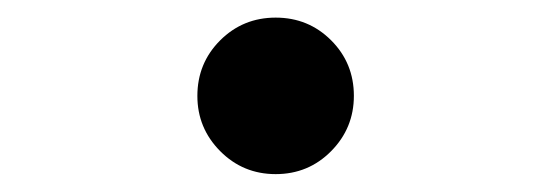

<svg xmlns="http://www.w3.org/2000/svg" viewBox="-20 -456 626 218"><path d="M293 -258.3Q255.9 -258.3 230 -284.4Q204.1 -310.5 204.1 -347.1Q204.1 -384.3 230 -410.2Q255.9 -436 293 -436Q330.2 -436 356 -410.2Q381.8 -384.4 381.8 -347.2Q381.8 -310.5 356 -284.4Q330.2 -258.3 293 -258.3Z"/></svg>

Font: Cascadia Mono
Style: Regular
Weight: 400
Monospace: yes
Designer: Aaron Bell
Foundry: Saja Typeworks
Version: Version 2404.023